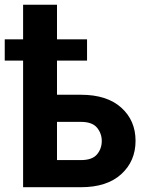

<svg xmlns="http://www.w3.org/2000/svg" viewBox="-33 -782 611 802"><path d="M152.8 -386.2H305.2Q413.6 -386.2 473.4 -332.5Q533.2 -278.8 533.2 -193.8Q533.2 -108.9 473.4 -54.4Q413.6 0 305.2 0H63.5V-762.2H205.1V-113.3H305.2Q352.1 -113.3 372.1 -137Q392.1 -160.6 392.1 -193.4Q392.1 -224.6 372.1 -248.8Q352.1 -272.9 305.2 -272.9H152.8ZM330.6 -617.7V-528.8H-13.2V-617.7Z"/></svg>

Font: RobotoDEMO
Style: Regular
Weight: 400
Designer: Christian Robertson
Foundry: Google
Version: Version 2.136